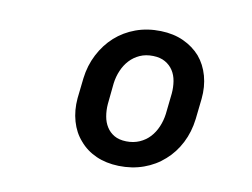

<svg xmlns="http://www.w3.org/2000/svg" viewBox="-52 -792 691 526"><g transform="rotate(10 293.5 -529.0)"><path d="M169.9 -556.6 163.6 -500Q160.6 -465.8 169.2 -436Q177.7 -406.2 196.8 -384.8Q215.3 -362.8 243.2 -350.3Q271 -337.9 306.2 -336.9Q343.3 -335.9 375.5 -347.4Q407.7 -358.9 432.1 -380.9Q456.5 -402.3 472.2 -432.9Q487.8 -463.4 492.2 -500L498.5 -557.1Q502 -591.3 493.7 -621.1Q485.4 -650.9 466.8 -672.9Q447.8 -694.3 420.2 -707Q392.6 -719.7 356.9 -720.7Q319.3 -721.7 287.1 -710Q254.9 -698.2 230.5 -676.3Q206.1 -654.3 190.2 -623.5Q174.3 -592.8 169.9 -556.6ZM248 -498.5 253.9 -557.1Q256.3 -576.2 263.7 -593.3Q271 -610.4 282.7 -623Q294.4 -635.7 310.8 -643.1Q327.1 -650.4 347.7 -649.9Q367.7 -649.4 381.3 -641.6Q395 -633.8 403.3 -621.1Q411.6 -608.4 414.3 -591.8Q417 -575.2 415.5 -557.6L409.2 -499.5Q406.7 -480.5 399.4 -463.4Q392.1 -446.3 380.4 -433.6Q368.7 -420.9 352.1 -413.6Q335.4 -406.2 314.9 -406.7Q294.9 -407.2 281.5 -415Q268.1 -422.9 260.3 -435.5Q252.4 -447.8 249.5 -464.4Q246.6 -481 248 -498.5Z"/></g></svg>

Font: Roboto Mono SemiBold
Style: Italic
Weight: 600
Italic angle: -10°
Monospace: yes
Designer: Google
Version: Version 3.000